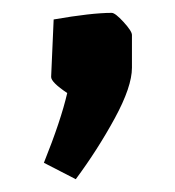

<svg xmlns="http://www.w3.org/2000/svg" viewBox="-20 -140 270 297"><path d="M97.2 137.2 47.9 111.8Q74.2 46.4 84 3.9Q59.1 -12.7 59.1 -21L63 -109.9Q121.6 -120.1 152.8 -120.1Q158.2 -120.1 171.1 -106Q184.1 -91.8 184.1 -85.9V-35.2Q184.1 -5.9 157.5 43Q130.9 91.8 97.2 137.2Z"/></svg>

Font: Grenze SemiBold
Style: Regular
Weight: 600
Designer: Renata Polastri
Foundry: Omnibus-Type
Version: Version 1.002;PS 001.002;hotconv 1.0.88;makeotf.lib2.5.64775